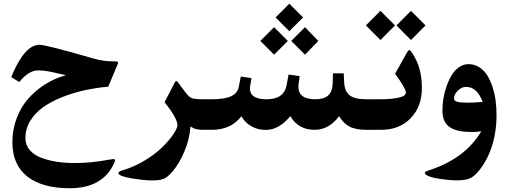

<svg xmlns="http://www.w3.org/2000/svg" viewBox="-20 -691 2698 1022"><path d="M39.6 -280.8Q110.4 -452.6 189.9 -452.6Q225.6 -452.6 478 -379.4Q528.3 -364.3 585.9 -364.3H595.7Q600.6 -364.3 603.5 -363Q606.4 -361.8 607.7 -360.6Q608.9 -359.4 608.4 -356.4Q607.9 -353.5 607.4 -351.8Q606.9 -350.1 605 -345.7Q603 -341.3 602.5 -339.8L556.2 -230Q490.2 -223.6 429.2 -210.2Q368.2 -196.8 310.1 -173.6Q252 -150.4 209.5 -120.4Q167 -90.3 141.1 -47.9Q115.2 -5.4 115.2 44.4Q115.2 80.6 137.7 107.2Q160.2 133.8 198.7 148.4Q237.3 163.1 281.7 169.9Q326.2 176.8 377 176.8Q465.8 176.8 555.7 159.7Q586.4 153.8 591.1 157.5Q595.7 161.1 585.4 182.1Q523.9 311 350.6 311Q205.6 311 125.7 248.8Q45.9 186.5 45.9 65.9Q45.9 -2 69.1 -62.7Q92.3 -123.5 132.3 -168Q172.4 -212.4 223.1 -243.9Q273.9 -275.4 331.1 -290.5Q316.4 -293.5 285.9 -300.8Q255.4 -308.1 231 -312.3Q206.5 -316.4 182.1 -316.4Q133.3 -316.4 82.5 -254.4Z M1075.2 0H1063Q1044.4 0 1032 -2.2Q1019.5 -4.4 1012.9 -7.3Q1006.3 -10.3 993.7 -17.6Q989.3 49.8 961.4 115.5Q933.6 181.2 896 224.6Q873 251 852.8 260.3Q832.5 269.5 788.1 269.5Q749 269.5 679.7 258.1Q610.4 246.6 610.4 230Q610.4 221.7 634.3 214.8Q693.4 197.8 749.8 163.6Q806.2 129.4 842.8 93.5Q879.4 57.6 901.9 24.9Q924.3 -7.8 924.3 -25.4Q924.3 -61 856 -147L911.6 -254.4Q918 -266.1 929.2 -250.5Q962.4 -205.6 967.8 -198.2Q986.3 -173.8 1002.4 -168.2Q1018.6 -162.6 1063 -162.6H1075.2Q1084.5 -162.6 1087.2 -149.9Q1089.8 -137.2 1089.8 -106V-55.7Q1089.8 -25.4 1086.9 -12.7Q1084 0 1075.2 0Z M1520 -671.4 1593.3 -598.1 1520 -524.9 1446.8 -598.1ZM1603.5 -546.4 1674.3 -473.1 1603.5 -399.9 1530.3 -473.1ZM1439 -546.4 1512.2 -473.1 1439 -399.9 1365.7 -473.1ZM1070.3 -162.6H1106.4Q1176.3 -162.6 1210.7 -179Q1245.1 -195.3 1251 -229L1261.7 -283.7L1318.8 -274.9L1311.5 -232.9Q1310.5 -224.1 1310.5 -219.7Q1310.5 -162.6 1398.9 -162.6Q1492.7 -162.6 1505.9 -239.3L1516.1 -294.4L1575.2 -285.6L1569.3 -243.2Q1568.4 -233.4 1568.4 -229.5Q1568.4 -162.6 1658.2 -162.6Q1705.1 -162.6 1727.5 -183.6Q1750 -204.6 1751 -250L1752.4 -300.8H1809.6L1812 -252Q1814.5 -205.6 1840.8 -184.1Q1867.2 -162.6 1929.2 -162.6H1941.9Q1951.2 -162.6 1953.6 -150.1Q1956.1 -137.7 1956.1 -106V-55.7Q1956.1 -24.9 1953.4 -12.5Q1950.7 0 1941.9 0H1929.7Q1871.1 0 1838.1 -18.6Q1805.2 -37.1 1785.2 -72.8Q1731.4 0 1654.3 0Q1568.4 0 1525.4 -72.8Q1464.8 0.5 1395.5 0.5Q1351.1 0.5 1317.9 -18.8Q1284.7 -38.1 1264.6 -71.8Q1210 0 1106.4 0H1070.3Q1055.7 0 1052 -12Q1048.3 -23.9 1048.3 -55.2V-106.9Q1048.3 -138.7 1052 -150.6Q1055.7 -162.6 1070.3 -162.6Z M1936.5 -162.6H2007.3Q2060.1 -162.6 2100.3 -170.9Q2140.6 -179.2 2140.6 -198.7Q2140.6 -210 2123 -239.3Q2105.5 -268.6 2083 -298.3L2143.1 -405.8Q2152.8 -424.3 2158.7 -424.3Q2164.1 -424.3 2174.3 -408.7Q2201.7 -366.7 2213.6 -322Q2225.6 -277.3 2225.6 -221.7Q2225.6 -123.5 2166 -61.8Q2106.4 0 2008.3 0H1936.5Q1921.9 0 1918.2 -12Q1914.6 -23.9 1914.6 -55.2V-106.9Q1914.6 -138.7 1918.2 -150.6Q1921.9 -162.6 1936.5 -162.6ZM2082.5 -555.7 2004.9 -478 1927.7 -555.7 2004.9 -633.3ZM2090.3 -555.7 2167.5 -633.3 2245.1 -555.7 2167.5 -478Z M2493.2 11.7Q2454.6 11.7 2426.8 6.3Q2398.9 1 2377.7 -11.7Q2356.4 -24.4 2345.7 -47.1Q2335 -69.8 2335 -103Q2335 -133.3 2340.3 -166.5Q2345.7 -199.7 2357.2 -232.4Q2368.7 -265.1 2384.5 -291.3Q2400.4 -317.4 2423.6 -333.5Q2446.8 -349.6 2474.1 -349.6Q2504.4 -349.6 2530 -333.7Q2555.7 -317.9 2572.5 -291.5Q2589.4 -265.1 2601.1 -229.7Q2612.8 -194.3 2617.9 -157Q2623 -119.6 2623 -80.1Q2623 14.6 2596.7 92.5Q2570.3 170.4 2523.4 224.6Q2500.5 251 2477.5 260Q2454.6 269 2407.7 269Q2397 269 2377.9 267.6Q2358.9 266.1 2335 262.9Q2311 259.8 2290.5 255.4Q2270 251 2255.9 244.1Q2241.7 237.3 2241.7 229.5Q2241.7 224.6 2246.1 222.2Q2250.5 219.7 2262.7 215.8Q2264.6 215.3 2265.6 214.8Q2456.5 152.3 2542 7.8Q2517.1 11.7 2493.2 11.7ZM2396.5 -168Q2396.5 -153.8 2414.1 -149.2Q2431.6 -144.5 2469.2 -144.5Q2502 -144.5 2549.3 -148.4Q2533.7 -189 2512.2 -208.7Q2490.7 -228.5 2460.9 -228.5Q2437 -228.5 2416.7 -208.3Q2396.5 -188 2396.5 -168Z"/></svg>

Font: Parastoo FD
Style: Bold-FD
Weight: 700
Foundry: Saber Rastikerdar (saber.rastikerdar@gmail.com)
Version: Version 2.0.1